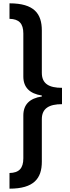

<svg xmlns="http://www.w3.org/2000/svg" viewBox="-20 -906 419 1152"><path d="M37 -886V-793C94 -792 120 -765 120 -705V-447C120 -383 157 -344 231 -333V-327C157 -316 120 -278 120 -213V44C120 104 94 131 37 132V226C184 226 231 164 231 64V-191C231 -256 275 -281 352 -281V-379C275 -379 231 -403 231 -469V-723C231 -824 185 -886 37 -886Z"/></svg>

Font: Noto Sans Kannada UI SemiCondensed SemiBold
Style: Regular
Weight: 600
Width: 4
Designer: Jelle Bosma - Monotype Design Team
Foundry: Monotype Imaging Inc.
Version: Version 2.006